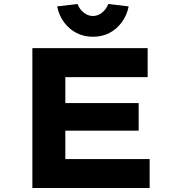

<svg xmlns="http://www.w3.org/2000/svg" viewBox="-20 -941 883 961"><path d="M142 0V-700H719V-555H307V-145H729V0ZM228 -287V-425H674V-287ZM445 -757Q400 -757 363 -776Q326 -795 300.5 -829.5Q275 -864 266 -909L368 -921Q378 -895 399 -878Q420 -861 445 -861Q470 -861 491 -878Q512 -895 522 -921L624 -909Q615 -864 589.5 -829.5Q564 -795 527.5 -776Q491 -757 445 -757Z"/></svg>

Font: Lexend Mega
Style: Bold
Weight: 700
Version: Version 1.007